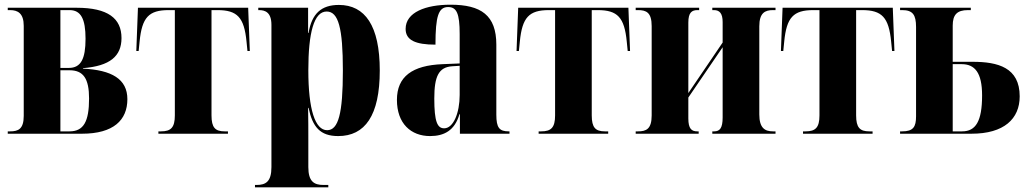

<svg xmlns="http://www.w3.org/2000/svg" viewBox="-20 -569 4371 817"><path d="M13 0H329C463 0 522 -58 522 -147C522 -233 455 -271 333 -277V-279C448 -288 497 -330 497 -407C497 -491 439 -536 306 -536H13V-526H23C56 -526 81 -512 81 -459V-76C81 -20 58 -10 23 -10H13ZM273 -280H237V-526H276C324 -526 344 -489 344 -404C344 -318 324 -280 273 -280ZM276 -10H237V-270H276C335 -270 359 -234 359 -150C359 -52 336 -10 276 -10Z M654 0H950V-10H936C896 -10 880 -26 880 -78V-526H905C990 -526 1019 -495 1029 -392L1033 -352H1043L1036 -536H567L560 -352H570L574 -392C584 -495 613 -526 698 -526H724V-78C724 -26 707 -10 665 -10H654Z M1065 228H1377V218H1356C1317 218 1292 204 1292 142V27C1292 -19 1292 -65 1291 -110H1293C1310 -29 1342 10 1419 10C1533 10 1596 -77 1596 -269C1596 -460 1533 -548 1422 -548C1348 -548 1307 -512 1293 -429H1291V-536H1079V-526H1082C1108 -526 1135 -517 1135 -463V142C1135 204 1111 218 1072 218H1065ZM1372 -15C1321 -15 1292 -103 1292 -270C1292 -430 1316 -520 1370 -520C1420 -520 1439 -450 1439 -269C1439 -86 1420 -15 1372 -15Z M1810 10C1869 10 1915 -13 1935 -83H1937V0H2148V-10H2145C2105 -10 2092 -25 2092 -81V-379C2092 -504 2027 -549 1897 -549C1792 -549 1706 -517 1706 -446C1706 -398 1748 -379 1833 -379C1833 -501 1846 -539 1887 -539C1923 -539 1936 -512 1936 -424V-299L1864 -296C1734 -291 1669 -243 1669 -144C1669 -43 1729 10 1810 10ZM1870 -23C1841 -23 1828 -51 1828 -150C1828 -245 1847 -283 1904 -287L1936 -289V-165C1936 -88 1909 -23 1870 -23Z M2272 0H2568V-10H2554C2514 -10 2498 -26 2498 -78V-526H2523C2608 -526 2637 -495 2647 -392L2651 -352H2661L2654 -536H2185L2178 -352H2188L2192 -392C2202 -495 2231 -526 2316 -526H2342V-78C2342 -26 2325 -10 2283 -10H2272Z M2685 0H2953V-10H2947C2923 -10 2909 -21 2909 -65V-154L3055 -368V-69C3055 -24 3043 -10 3019 -10H3011V0H3280V-10H3269C3235 -10 3211 -24 3211 -82V-457C3211 -514 3235 -526 3269 -526H3280V-536H3011V-526H3018C3042 -526 3055 -512 3055 -475V-388L2909 -173V-473C2909 -516 2924 -526 2948 -526H2955V-536H2685V-526H2695C2730 -526 2753 -516 2753 -458V-78C2753 -20 2730 -10 2695 -10H2685Z M3397 0H3693V-10H3679C3639 -10 3623 -26 3623 -78V-526H3648C3733 -526 3762 -495 3772 -392L3776 -352H3786L3779 -536H3310L3303 -352H3313L3317 -392C3327 -495 3356 -526 3441 -526H3467V-78C3467 -26 3450 -10 3408 -10H3397Z M3810 0H4114C4252 0 4319 -63 4319 -159C4319 -282 4226 -306 4119 -306H4034V-460C4034 -506 4052 -526 4099 -526H4111V-536H3810V-526H3819C3864 -526 3878 -506 3878 -454V-74C3878 -29 3866 -10 3819 -10H3810ZM4074 -10H4034V-296H4072C4128 -296 4159 -260 4159 -163C4159 -53 4132 -10 4074 -10Z"/></svg>

Font: Noto Serif Display Condensed ExtraBold
Style: Regular
Weight: 800
Width: 3
Designer: Monotype Design Team
Foundry: Monotype Imaging Inc.
Version: Version 2.009